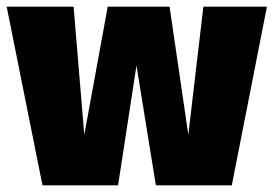

<svg xmlns="http://www.w3.org/2000/svg" viewBox="-25 -554 818 574"><path d="M773 -534H583L538 -151L482 -534H297L227 -151L195 -534H-5L102 0H328L383 -358L441 0H668Z"/></svg>

Font: Fira Sans Heavy
Style: Regular
Weight: 900
Designer: bBox Type GmbH & Carrois Corporate GbR & Edenspiekermann AG
Foundry: bBox Type GmbH & Carrois Corporate GbR & Edenspiekermann AG
Version: Version 4.300;PS 004.300;hotconv 1.0.88;makeotf.lib2.5.64775